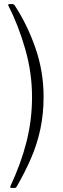

<svg xmlns="http://www.w3.org/2000/svg" viewBox="-20 -762 312 947"><path d="M26 -742H39Q48 -742 52 -736Q114 -642 154.5 -526Q195 -410 195 -285Q195 -200 179 -125Q163 -50 133 19Q103 88 62 159Q58 165 53 165H36Q32 165 31 162.5Q30 160 31 157Q84 44 111 -63.5Q138 -171 138 -284Q138 -403 104.5 -520Q71 -637 21 -735Q20 -737 21 -739.5Q22 -742 26 -742Z"/></svg>

Font: Libre Franklin Thin ExtraLight
Style: Regular
Weight: 250
Version: Version 3.000